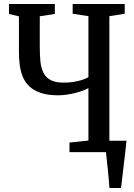

<svg xmlns="http://www.w3.org/2000/svg" viewBox="-20 -763 674 963"><path d="M529 180Q527.5 159.5 525.5 136.5Q523.5 113.5 521 89.5Q518.5 65.5 516 42.8Q513.5 20 511.5 0L464.5 -57H614.5Q612.5 -37 609.8 -13.2Q607 10.5 604 36.2Q601 62 598 87.5Q595 113 592.2 136.8Q589.5 160.5 587 180ZM423.5 -321Q392 -304.5 349.8 -294.8Q307.5 -285 270.5 -285Q219 -285 183.8 -297.2Q148.5 -309.5 126.8 -330.2Q105 -351 94 -378.5Q83 -406 79 -437.2Q75 -468.5 75 -500.5V-681L25 -693V-743H255V-693L179.5 -681.5V-529Q179.5 -492.5 182.2 -459.8Q185 -427 196 -402Q207 -377 231.5 -362.8Q256 -348.5 300 -348.5Q326.5 -348.5 350.5 -352.5Q374.5 -356.5 393.5 -362.8Q412.5 -369 423.5 -376V-682L344.5 -694V-743H605.5V-694L528.5 -682V-58L606 -47V0H328.5V-48L423.5 -58Z"/></svg>

Font: Merriweather 24pt SemiCondensed
Style: Regular
Weight: 400
Width: 4
Designer: Eben Sorkin
Foundry: Eben Sorkin
Version: Version 2.100